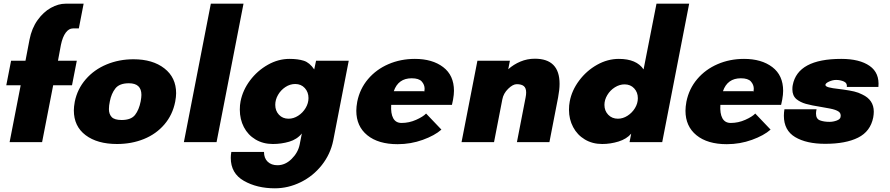

<svg xmlns="http://www.w3.org/2000/svg" viewBox="-20 -770 4821 1040"><path d="M92 -308H14L40 -441H118L140 -556Q152 -617 183.5 -661Q215 -705 255.5 -727.5Q296 -750 335 -750H433L407 -616H375Q353 -616 336 -593Q319 -570 310 -527L294 -441H396L370 -308H268L208 0H32Z M380 -172Q380 -191 385 -219Q399 -288 444.5 -340.5Q490 -393 557.5 -421Q625 -449 703 -449Q807 -449 870.5 -399.5Q934 -350 934 -265Q934 -246 929 -219Q915 -148 870.5 -96Q826 -44 759.5 -17Q693 10 614 10Q507 10 443.5 -38Q380 -86 380 -172ZM570 -179Q570 -152 585 -136Q600 -120 639 -120Q690 -120 711.5 -147.5Q733 -175 742 -221Q746 -243 746 -256Q746 -319 678 -319Q627 -319 605 -291Q583 -263 575 -221Q570 -198 570 -179Z M1122 -750H1299L1153 0H976Z M1230 85Q1230 70 1233 53H1410Q1410 87 1430 106Q1450 125 1483 125Q1525 125 1559.5 91Q1594 57 1603 14L1615 -47Q1589 -15 1546.5 -2.5Q1504 10 1458 10Q1405 10 1364 -14.5Q1323 -39 1301 -81.5Q1279 -124 1279 -176Q1279 -201 1283 -221Q1295 -282 1334.5 -334.5Q1374 -387 1430.5 -419Q1487 -451 1548 -451Q1594 -451 1625.5 -441Q1657 -431 1682 -394L1692 -441H1869L1785 -9Q1770 65 1723 124.5Q1676 184 1608.5 217Q1541 250 1469 250Q1372 250 1301 209.5Q1230 169 1230 85ZM1543 -127Q1570 -127 1595 -143Q1620 -159 1635.5 -185Q1651 -211 1651 -239Q1651 -271 1631 -293Q1611 -315 1579 -315Q1551 -315 1526 -298.5Q1501 -282 1486 -256Q1471 -230 1471 -202Q1471 -170 1491 -148.5Q1511 -127 1543 -127Z M1910 -170Q1910 -191 1915 -219Q1929 -289 1973.5 -341.5Q2018 -394 2084 -422.5Q2150 -451 2227 -451Q2322 -451 2380.5 -406.5Q2439 -362 2439 -278Q2439 -258 2434 -230L2428 -202H2099Q2096 -155 2110 -129.5Q2124 -104 2155 -104Q2196 -104 2234 -121Q2272 -138 2288 -155L2371 -68Q2335 -36 2270 -12.5Q2205 11 2134 11Q2029 11 1969.5 -37.5Q1910 -86 1910 -170ZM2276 -276Q2276 -273 2277 -273Q2278 -274 2279 -278.5Q2280 -283 2280 -289Q2280 -311 2264.5 -328.5Q2249 -346 2210 -346Q2137 -346 2113 -276Z M2566 -441H2742L2733 -395Q2762 -421 2799 -436.5Q2836 -452 2877 -452Q3011 -452 3011 -316Q3011 -284 3003 -242L2956 0H2780L2827 -242Q2830 -257 2830 -269Q2830 -293 2817.5 -303.5Q2805 -314 2779 -314Q2758 -314 2732.5 -289Q2707 -264 2701 -232L2656 0H2480Z M3062 -175Q3062 -200 3066 -220Q3077 -280 3117 -333.5Q3157 -387 3214 -419Q3271 -451 3332 -451Q3428 -451 3466 -394L3536 -750H3713L3567 0H3390L3399 -46Q3374 -17 3330.5 -3.5Q3287 10 3242 10Q3189 10 3148 -14.5Q3107 -39 3084.5 -81.5Q3062 -124 3062 -175ZM3327 -127Q3354 -127 3379 -143Q3404 -159 3419.5 -184.5Q3435 -210 3435 -238Q3435 -270 3415 -291.5Q3395 -313 3363 -313Q3336 -313 3310.5 -297Q3285 -281 3269.5 -255Q3254 -229 3254 -202Q3254 -170 3274.5 -148.5Q3295 -127 3327 -127Z M3693 -170Q3693 -191 3698 -219Q3712 -289 3756.5 -341.5Q3801 -394 3867 -422.5Q3933 -451 4010 -451Q4105 -451 4163.5 -406.5Q4222 -362 4222 -278Q4222 -258 4217 -230L4211 -202H3882Q3879 -155 3893 -129.5Q3907 -104 3938 -104Q3979 -104 4017 -121Q4055 -138 4071 -155L4154 -68Q4118 -36 4053 -12.5Q3988 11 3917 11Q3812 11 3752.5 -37.5Q3693 -86 3693 -170ZM4059 -276Q4059 -273 4060 -273Q4061 -274 4062 -278.5Q4063 -283 4063 -289Q4063 -311 4047.5 -328.5Q4032 -346 3993 -346Q3920 -346 3896 -276Z M4226 -143Q4226 -160 4229 -178H4403Q4400 -165 4400 -155Q4400 -126 4421.5 -118Q4443 -110 4473 -110Q4493 -110 4512 -117Q4531 -124 4533 -136Q4537 -156 4522 -166Q4507 -176 4476 -182L4426 -191Q4375 -199 4345 -207.5Q4315 -216 4294 -233Q4272 -252 4272 -286Q4272 -300 4274 -309Q4301 -451 4537 -451Q4636 -451 4690.5 -413Q4745 -375 4738 -299H4567Q4570 -320 4551 -328.5Q4532 -337 4509 -337Q4490 -337 4470.5 -328Q4451 -319 4451 -310Q4451 -302 4469 -297Q4487 -292 4524 -288L4547 -285Q4583 -280 4606.5 -274.5Q4630 -269 4651 -258Q4713 -229 4713 -165Q4713 -151 4710 -134Q4695 -58 4628 -24.5Q4561 9 4450 9Q4348 9 4287 -27.5Q4226 -64 4226 -143Z"/></svg>

Font: Teachers ExtraBold
Style: Italic
Weight: 800
Designer: Alfredo Marco Pradil & Chank Diesel
Version: Version 0.009